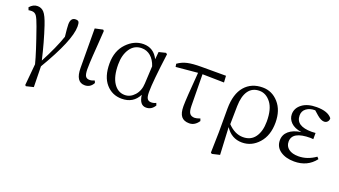

<svg xmlns="http://www.w3.org/2000/svg" viewBox="-61 -1045 3123 1768"><g transform="rotate(20 1500.5 -160.5)"><path d="M447.3 -528.3Q471.7 -528.3 478.5 -515.6Q485.4 -502.9 485.4 -471.7Q485.4 -335 293.9 -12.7L297.9 189.5L225.6 207L216.8 198.2L236.3 -11.7Q210.9 -114.3 129.9 -342.8Q104.5 -415 87.4 -438.5Q70.3 -461.9 41 -461.9Q20.5 -461.9 9.8 -459L0 -484.4Q34.2 -524.4 77.1 -523.4Q114.3 -523.4 140.6 -494.6Q167 -465.8 196.3 -377.9Q244.1 -234.4 283.2 -65.4Q368.2 -225.6 408.2 -343.8Q398.4 -431.6 398.4 -461.9Q398.4 -528.3 447.3 -528.3Z M731.4 13.7Q641.6 13.7 641.6 -125L639.6 -509.8L716.8 -526.4L726.6 -516.6Q722.7 -452.1 717.3 -376.5Q711.9 -300.8 709.5 -267.1Q707 -233.4 705.6 -197.3Q704.1 -161.1 704.1 -132.8Q705.1 -83 717.3 -65.4Q729.5 -47.9 755.9 -47.9Q779.3 -47.9 804.7 -59.6L813.5 -38.1Q786.1 13.7 731.4 13.7Z M1247.1 -191.4 1255.9 -363.3Q1236.3 -422.9 1198.2 -455.1Q1160.2 -487.3 1110.4 -487.3Q1038.1 -487.3 997.1 -426.8Q956.1 -366.2 956.1 -273.4Q956.1 -155.3 998 -91.8Q1040 -28.3 1107.4 -28.3Q1162.1 -28.3 1203.1 -74.2Q1244.1 -120.1 1247.1 -191.4ZM1407.2 -59.6 1416 -37.1Q1385.7 13.7 1332 13.7Q1267.6 13.7 1255.9 -84Q1207 13.7 1092.8 13.7Q999 13.7 938.5 -55.7Q877.9 -125 877.9 -253.9Q877.9 -377.9 950.2 -453.1Q1022.5 -528.3 1113.3 -528.3Q1212.9 -528.3 1259.8 -433.6L1266.6 -506.8L1334 -523.4L1346.7 -513.7Q1309.6 -232.4 1309.6 -131.8Q1309.6 -84 1321.8 -65.9Q1334 -47.9 1360.4 -47.9Q1385.7 -47.9 1407.2 -59.6Z M1716.8 -453.1 1720.7 -141.6Q1721.7 -89.8 1737.3 -70.3Q1752.9 -50.8 1785.2 -50.8Q1803.7 -50.8 1837.9 -63.5L1845.7 -41Q1809.6 13.7 1754.9 13.7Q1702.1 13.7 1677.2 -17.6Q1652.3 -48.8 1652.3 -117.2Q1652.3 -188.5 1673.8 -451.2L1460.9 -431.6L1456.1 -460.9Q1498 -491.2 1548.3 -502.4Q1598.6 -513.7 1682.6 -513.7H1924.8L1928.7 -449.2Z M2117.2 -286.1 2114.3 -108.4Q2183.6 -36.1 2263.7 -36.1Q2340.8 -36.1 2381.3 -93.3Q2421.9 -150.4 2421.9 -246.1Q2421.9 -368.2 2375 -428.7Q2328.1 -489.3 2263.7 -489.3Q2193.4 -489.3 2156.2 -436.5Q2119.1 -383.8 2117.2 -286.1ZM2041 -3.9V-235.4Q2042 -378.9 2106.4 -453.6Q2170.9 -528.3 2281.2 -528.3Q2373 -528.3 2437 -456.1Q2501 -383.8 2501 -263.7Q2501 -137.7 2433.6 -62Q2366.2 13.7 2271.5 13.7Q2168.9 13.7 2109.4 -78.1L2123 189.5L2047.9 207L2036.1 198.2Z M2970.7 -101.6 2987.3 -83Q2913.1 13.7 2783.2 13.7Q2700.2 13.7 2647 -23.4Q2593.8 -60.5 2593.8 -126Q2593.8 -180.7 2635.7 -216.8Q2677.7 -252.9 2753.9 -263.7Q2684.6 -274.4 2649.9 -309.1Q2615.2 -343.8 2615.2 -389.6Q2615.2 -449.2 2667.5 -488.8Q2719.7 -528.3 2809.6 -528.3Q2919.9 -528.3 2960.9 -474.6Q2962.9 -455.1 2950.2 -440.4Q2937.5 -425.8 2917 -425.8Q2886.7 -425.8 2846.7 -460L2805.7 -496.1H2803.7Q2752.9 -496.1 2719.7 -471.2Q2686.5 -446.3 2686.5 -403.3Q2686.5 -298.8 2841.8 -298.8Q2858.4 -298.8 2879.9 -300.8V-240.2Q2856.4 -242.2 2851.6 -242.2Q2673.8 -242.2 2673.8 -141.6Q2673.8 -96.7 2708 -70.8Q2742.2 -44.9 2803.7 -44.9Q2890.6 -44.9 2970.7 -101.6Z"/></g></svg>

Font: Bpmf Zihi Serif Regular
Style: Regular
Weight: 400
Foundry: But Ko
Version: Version 1.320